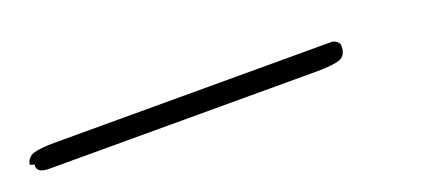

<svg xmlns="http://www.w3.org/2000/svg" viewBox="-8 62 838 373"><g transform="rotate(-20 410.5 249.0)"><path d="M35 253Q29 253 26 250Q29 235 43.5 231Q58 227 87 227H637H642H646H651H655H659Q664 227 669.5 231.5Q675 236 674 242Q674 261 659.5 266Q645 271 612 271H59Q32 271 35 253Z"/></g></svg>

Font: Coval
Style: ExtraLight Italic
Weight: 200
Foundry: Context Ltd
Version: Version 001.000